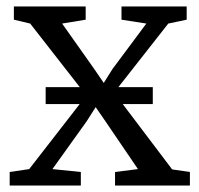

<svg xmlns="http://www.w3.org/2000/svg" viewBox="-20 -575 618 595"><path d="M70.5 -51 247.5 -279 73.5 -502 23 -514V-555H245.5V-514L172.5 -502L271.5 -362L301.5 -318L328.5 -361L433.5 -502L356.5 -514V-555H558.5V-514L501.5 -502L333.5 -288L513.5 -50L568.5 -42V0H336.5V-42L407.5 -51L307.5 -198L276.5 -243L248.5 -199L142.5 -51L230.5 -42V0H10V-42ZM453.5 -305V-252.5H121.5V-305Z"/></svg>

Font: Merriweather Light
Style: Regular
Weight: 300
Designer: Eben Sorkin
Foundry: Eben Sorkin
Version: Version 2.100